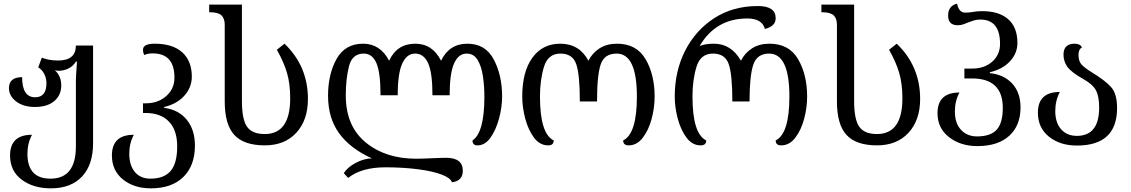

<svg xmlns="http://www.w3.org/2000/svg" viewBox="-20 -785 6184 1050"><path d="M258 245Q368 245 428.5 180.5Q489 116 489 -2V-536H395Q395 -454 297 -454Q269 -454 245 -459Q221 -464 209 -470L189 -417Q212 -402 223 -378.5Q234 -355 234 -330Q234 -253 172 -253Q101 -253 101 -363Q29 -363 29 -303Q29 -260 68.5 -230Q108 -200 171 -200Q238 -200 276.5 -232Q315 -264 315 -318Q315 -369 280 -401Q290 -398 302 -398Q328 -398 353.5 -410Q379 -422 395 -448H401Q395 -362 395 -348V16Q395 192 256 192Q130 192 130 56Q130 -1 155 -48Q35 -48 35 65Q35 150 98.5 197.5Q162 245 258 245Z M805 245Q919 245 982.5 183Q1046 121 1046 11Q1046 -75 1001.5 -130Q957 -185 878 -195V-200Q947 -216 988 -261.5Q1029 -307 1029 -366Q1029 -452 976.5 -499Q924 -546 826 -546Q762 -546 762 -513Q762 -498 769 -484Q787 -493 815 -493Q934 -493 934 -361Q934 -299 889 -259.5Q844 -220 777 -220H762V-167H777Q859 -167 904 -120Q949 -73 949 16Q949 108 913 150Q877 192 803 192Q748 192 717.5 155.5Q687 119 687 56Q687 -2 712 -48Q592 -48 592 65Q592 148 652.5 196.5Q713 245 805 245Z M1428 10Q1537 10 1600.5 -59Q1664 -128 1664 -244Q1664 -423 1536 -546L1494 -513Q1532 -446 1549.5 -386.5Q1567 -327 1567 -247Q1567 -52 1428 -52Q1359 -52 1331 -92Q1303 -132 1303 -233V-760H1124V-718H1128Q1173 -718 1191 -701Q1209 -684 1209 -650V-230Q1209 -104 1261.5 -47Q1314 10 1428 10Z M2452 212Q2511 204 2511 149Q2511 78 2420 78Q2392 78 2339 80.5Q2286 83 2256 83Q2088 83 1979.5 -6.5Q1871 -96 1871 -263Q1871 -353 1888.5 -422.5Q1906 -492 1969 -492Q2016 -492 2038.5 -440Q2061 -388 2061 -264H2155Q2155 -384 2180 -438Q2205 -492 2250 -492Q2297 -492 2321 -440Q2345 -388 2345 -264H2439Q2439 -383 2463 -437.5Q2487 -492 2532 -492Q2571 -492 2592 -457Q2613 -422 2621 -368Q2629 -314 2629 -257Q2629 -60 2564 -17Q2564 10 2591 10Q2633 10 2663 -33Q2693 -76 2709.5 -138Q2726 -200 2726 -257Q2726 -373 2680.5 -459.5Q2635 -546 2536 -546Q2437 -546 2392 -453Q2345 -546 2251 -546Q2151 -546 2108 -453Q2059 -546 1966 -546Q1867 -546 1820.5 -462.5Q1774 -379 1774 -262Q1774 -139 1835 -55.5Q1896 28 2014 81Q1970 82 1925 106Q1880 130 1860 162L1884 188Q1957 130 2088 130Q2183 130 2265 140.5Q2347 151 2396 170Q2443 188 2452 212Z M2978 10Q3008 10 3008 -17Q2933 -54 2933 -257Q2933 -348 2955 -420Q2977 -492 3045 -492Q3111 -492 3131 -435Q3151 -378 3151 -230H3245Q3245 -376 3265.5 -434Q3286 -492 3352 -492Q3463 -492 3463 -257Q3463 -54 3388 -17Q3388 10 3418 10Q3463 10 3495 -31.5Q3527 -73 3543.5 -134.5Q3560 -196 3560 -257Q3560 -377 3510.5 -461.5Q3461 -546 3354 -546Q3298 -546 3258.5 -520.5Q3219 -495 3198 -453Q3148 -546 3044 -546Q2947 -546 2891.5 -469.5Q2836 -393 2836 -257Q2836 -198 2852.5 -136Q2869 -74 2900.5 -32Q2932 10 2978 10Z M3812 10Q3842 10 3842 -17Q3767 -54 3767 -257Q3767 -348 3789 -420Q3811 -492 3879 -492Q3945 -492 3965 -435Q3985 -378 3985 -230H4079Q4079 -370 4099.5 -431Q4120 -492 4186 -492Q4297 -492 4297 -257Q4297 -54 4222 -17Q4222 10 4252 10Q4297 10 4329 -31.5Q4361 -73 4377.5 -134.5Q4394 -196 4394 -257Q4394 -377 4344.5 -461.5Q4295 -546 4188 -546Q4132 -546 4092.5 -520.5Q4053 -495 4032 -453Q3979 -546 3884 -546Q3835 -546 3806 -533Q3894 -684 4067 -684Q4147 -684 4163 -627Q4188 -632 4205 -646.5Q4222 -661 4222 -686Q4222 -752 4124 -752Q3989 -752 3886.5 -686Q3784 -620 3727 -508Q3670 -396 3670 -257Q3670 -198 3686.5 -136Q3703 -74 3734.5 -32Q3766 10 3812 10Z M4776 10Q4885 10 4948.5 -59Q5012 -128 5012 -244Q5012 -423 4884 -546L4842 -513Q4880 -446 4897.5 -386.5Q4915 -327 4915 -247Q4915 -52 4776 -52Q4707 -52 4679 -92Q4651 -132 4651 -233V-760H4472V-718H4476Q4521 -718 4539 -701Q4557 -684 4557 -650V-230Q4557 -104 4609.5 -47Q4662 10 4776 10Z M5325 14Q5437 14 5499 -42Q5561 -98 5561 -198Q5561 -278 5516 -327.5Q5471 -377 5393 -385V-390Q5463 -406 5503.5 -450Q5544 -494 5544 -550Q5544 -636 5493.5 -680Q5443 -724 5352 -724Q5322 -724 5302.5 -720Q5283 -716 5258 -716Q5224 -716 5214 -765Q5165 -753 5165 -700Q5165 -647 5217 -647Q5234 -647 5248.5 -652Q5263 -657 5276 -663Q5290 -668 5305.5 -673Q5321 -678 5341 -678Q5449 -678 5449 -545Q5449 -486 5406.5 -448Q5364 -410 5296 -410H5254V-356H5296Q5464 -356 5464 -195Q5464 -112 5430.5 -75.5Q5397 -39 5323 -39Q5269 -39 5235.5 -75Q5202 -111 5202 -175Q5202 -233 5227 -279Q5107 -279 5107 -166Q5107 -84 5170 -35Q5233 14 5325 14Z M5869 11Q6089 11 6089 -194Q6089 -272 6056.5 -308.5Q6024 -345 5950 -390Q5910 -415 5894 -433Q5878 -451 5878 -486Q5878 -515 5897 -526Q5887 -546 5857 -546Q5796 -546 5796 -486Q5796 -448 5818.5 -418Q5841 -388 5904 -353Q5956 -324 5973.5 -291Q5991 -258 5991 -197Q5991 -42 5869 -42Q5815 -42 5783 -78Q5751 -114 5751 -178Q5751 -235 5776 -282Q5656 -282 5656 -169Q5656 -86 5716.5 -37.5Q5777 11 5869 11Z"/></svg>

Font: Noto Serif Georgian
Style: Regular
Weight: 400
Designer: Monotype Design Team
Foundry: Monotype Imaging Inc.
Version: Version 1.901